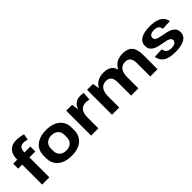

<svg xmlns="http://www.w3.org/2000/svg" viewBox="183 -1848 2943 2943"><g transform="rotate(-45 1654.0 -377.0)"><path d="M110 -546Q110 -652 162.5 -708Q215 -764 314 -764Q350 -764 390 -757.5Q430 -751 459 -740L441 -642Q424 -649 404 -653Q384 -657 366 -657Q315 -657 291 -630Q267 -603 267 -546V0H110ZM23 -540H395V-432H23Z M744 10Q649 10 581 -20.5Q513 -51 476 -107.5Q439 -164 439 -242V-298Q439 -376 476 -432.5Q513 -489 581.5 -519.5Q650 -550 744 -550Q838 -550 906.5 -519.5Q975 -489 1011.5 -432.5Q1048 -376 1048 -298V-242Q1048 -164 1011.5 -107Q975 -50 906.5 -20Q838 10 744 10ZM744 -106Q811 -106 851 -143.5Q891 -181 891 -245V-295Q891 -359 851 -396.5Q811 -434 744 -434Q677 -434 636.5 -396.5Q596 -359 596 -295V-245Q596 -181 636 -143.5Q676 -106 744 -106Z M1172 -540H1299L1329 -327V0H1172ZM1294 -273Q1294 -410 1342.5 -480Q1391 -550 1485 -550Q1502 -550 1519.5 -547.5Q1537 -545 1554 -541L1545 -409Q1512 -418 1476 -418Q1403 -418 1366 -372Q1329 -326 1329 -233Z M2454 -285Q2454 -361 2426 -396.5Q2398 -432 2339 -432Q2270 -432 2233 -383Q2196 -334 2196 -241L2142 -162V-228Q2142 -383 2209.5 -466.5Q2277 -550 2402 -550Q2510 -550 2560.5 -492Q2611 -434 2611 -310V0H2454ZM1624 -540H1751L1781 -373V0H1624ZM2039 -285Q2039 -361 2011 -396.5Q1983 -432 1924 -432Q1855 -432 1818 -383Q1781 -334 1781 -241L1727 -162V-228Q1727 -383 1794.5 -466.5Q1862 -550 1987 -550Q2095 -550 2145.5 -491.5Q2196 -433 2196 -310V0H2039Z M2993 10Q2864 10 2797.5 -31.5Q2731 -73 2715 -163L2873 -170Q2879 -122 2908.5 -99Q2938 -76 2992 -76Q3042 -76 3069.5 -94Q3097 -112 3097 -144Q3097 -171 3076.5 -186Q3056 -201 3023.5 -209Q2991 -217 2951.5 -223.5Q2912 -230 2872.5 -239.5Q2833 -249 2800.5 -266Q2768 -283 2747.5 -312.5Q2727 -342 2727 -389Q2727 -468 2794.5 -509Q2862 -550 2992 -550Q3075 -550 3132.5 -532Q3190 -514 3223.5 -478Q3257 -442 3266 -387L3107 -380Q3103 -422 3075.5 -443Q3048 -464 2998 -464Q2949 -464 2922 -446Q2895 -428 2895 -394Q2895 -367 2915 -352Q2935 -337 2967.5 -328.5Q3000 -320 3039.5 -313Q3079 -306 3118.5 -297Q3158 -288 3191 -271Q3224 -254 3244 -225.5Q3264 -197 3264 -150Q3264 -71 3195 -30.5Q3126 10 2993 10Z"/></g></svg>

Font: Pathway Extreme 72pt
Style: Bold
Weight: 700
Designer: Eduardo Rodriguez Tunni
Foundry: Eduardo Rodriguez Tunni
Version: Version 1.001;gftools[0.9.26]